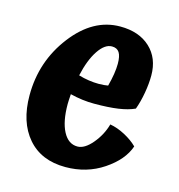

<svg xmlns="http://www.w3.org/2000/svg" viewBox="-89 -630 678 727"><g transform="rotate(15 249.5 -267.0)"><path d="M192 -332Q212 -326 232.5 -323Q253 -320 271 -320Q282 -320 293 -321Q304 -322 308 -323Q315 -349 318.5 -371.5Q322 -394 322 -412Q322 -442 313 -456Q304 -470 284 -470Q256 -470 231 -432.5Q206 -395 192 -332ZM354 -183Q383 -178 413 -162Q443 -146 463 -126Q444 -70 379 -26.5Q314 17 231 17Q136 17 83 -44.5Q30 -106 30 -211Q30 -344 109.5 -447.5Q189 -551 295 -551Q369 -551 412.5 -510.5Q456 -470 456 -402Q456 -370 449.5 -333Q443 -296 432 -266Q406 -254 368 -248.5Q330 -243 274 -243Q251 -243 227.5 -246Q204 -249 180 -255Q179 -239 178.5 -231Q178 -223 178 -216Q178 -148 198.5 -109Q219 -70 255 -70Q283 -70 312.5 -105Q342 -140 354 -183Z"/></g></svg>

Font: Atma SemiBold
Style: Regular
Weight: 600
Designer: Gregori Vincens, Jeremie Hornus, Riccardo Olocco, Yoann Minet.
Foundry: black foundry
Version: Version 1.102;PS 1.100;hotconv 1.0.86;makeotf.lib2.5.63406